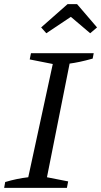

<svg xmlns="http://www.w3.org/2000/svg" viewBox="-31 -904 487 924"><path d="M-11 0 -6 -28Q51 -45 105 -51L223 -596L112 -618L118 -648H420L415 -622Q379 -612 353 -606.5Q327 -601 304 -598L195 -51L297 -31L291 0ZM340 -884 436 -772 403 -744 310 -823 192 -744 167 -772 294 -884Z"/></svg>

Font: Piazzolla
Style: Italic
Weight: 400
Italic angle: -11.3°
Designer: Juan Pablo del Peral
Foundry: Huerta Tipografica
Version: Version 1.330